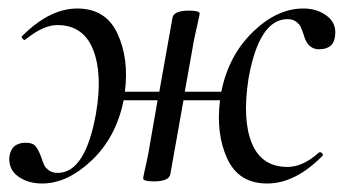

<svg xmlns="http://www.w3.org/2000/svg" viewBox="-20 -419 812 452"><path d="M694 -399Q726 -399 749 -382Q772 -365 769 -337Q767 -303 731 -303Q704 -303 695 -337Q691 -349 688 -355.5Q685 -362 677 -368Q669 -374 657 -374Q590 -374 565 -234Q550 -137 573 -81.5Q596 -26 657 -26Q693 -26 731 -60Q734 -62 738 -58.5Q742 -55 739 -52Q675 13 609 13Q542 13 515 -45.5Q488 -104 498 -183H412L381 -9Q378 8 342 8Q317 8 317 1Q317 -1 319.5 -12.5Q322 -24 326 -42Q330 -60 332 -74L351 -183H271Q254 -97 196.5 -42Q139 13 79 13Q46 13 23 -3.5Q0 -20 2 -49Q6 -83 41 -83Q57 -83 64 -74.5Q71 -66 77 -49Q81 -37 84 -30.5Q87 -24 95 -18Q103 -12 116 -12Q181 -12 206 -152Q222 -245 199 -302.5Q176 -360 115 -360Q82 -360 40 -326Q37 -323 32 -329Q30 -332 32 -334Q97 -399 162 -399Q229 -399 256.5 -340Q284 -281 274 -203H355L386 -377Q389 -394 425 -394Q450 -394 450 -387Q450 -385 447 -371.5Q444 -358 439.5 -338Q435 -318 433 -304L415 -203H501Q518 -288 575 -343.5Q632 -399 694 -399Z"/></svg>

Font: Cormorant Infant Book
Style: Italic
Weight: 500
Italic angle: -10°
Designer: Christian Thalmann (Catharsis Fonts)
Version: Version 1.000;PS 002.000;hotconv 1.0.88;makeotf.lib2.5.64775